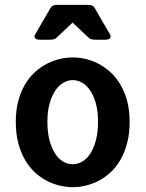

<svg xmlns="http://www.w3.org/2000/svg" viewBox="-20 -755 598 789"><path d="M512.7 -254.9Q512.7 -206.5 502.7 -168Q492.7 -129.4 475.6 -99.4Q458.5 -69.3 435.5 -47.9Q412.6 -26.4 386.5 -12.7Q360.4 1 332.8 7.6Q305.2 14.2 278.8 14.2Q252.4 14.2 224.9 7.6Q197.3 1 171.1 -12.7Q145 -26.4 122.1 -47.9Q99.1 -69.3 82 -99.4Q64.9 -129.4 54.9 -168Q44.9 -206.5 44.9 -254.9Q44.9 -301.8 54.9 -339.4Q64.9 -377 82 -406.5Q99.1 -436 122.1 -457.3Q145 -478.5 171.1 -492.2Q197.3 -505.9 224.9 -512.5Q252.4 -519 278.8 -519Q305.2 -519 332.8 -512.5Q360.4 -505.9 386.2 -492.2Q412.1 -478.5 435.1 -457.3Q458 -436 475.3 -406.5Q492.7 -377 502.7 -339.4Q512.7 -301.8 512.7 -254.9ZM382.8 -254.9Q382.8 -296.9 374.3 -328.6Q365.7 -360.4 351.3 -382.1Q336.9 -403.8 318.1 -414.8Q299.3 -425.8 278.8 -425.8Q258.8 -425.8 240 -414.8Q221.2 -403.8 206.8 -382.1Q192.4 -360.4 183.6 -328.6Q174.8 -296.9 174.8 -254.9Q174.8 -211.9 183.3 -179.2Q191.9 -146.5 206.1 -124.5Q220.2 -102.5 239 -91.3Q257.8 -80.1 278.8 -80.1Q299.3 -80.1 318.4 -91.3Q337.4 -102.5 351.6 -124.5Q365.7 -146.5 374.3 -179.2Q382.8 -211.9 382.8 -254.9ZM432.6 -612.8Q436.5 -606.4 432.9 -599.1Q429.2 -591.8 412.6 -591.8H373Q363.3 -591.8 356.4 -593.3Q349.6 -594.7 344.2 -600.1L278.3 -662.1L212.4 -600.1Q207 -594.7 200 -593.3Q192.9 -591.8 183.1 -591.8H144Q135.7 -591.8 130.9 -593.8Q126 -595.7 123.8 -598.9Q121.6 -602.1 121.8 -605.7Q122.1 -609.4 124 -612.8L187 -721.2Q191.4 -729 197.5 -731.9Q203.6 -734.9 214.4 -734.9H342.3Q353 -734.9 359.1 -731.9Q365.2 -729 369.6 -721.2Z"/></svg>

Font: New Telegraph
Style: Bold
Weight: 700
Designer: Frank Baranowski
Foundry: Frank Baranowski
Version: Version 3.001